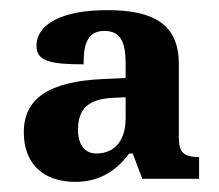

<svg xmlns="http://www.w3.org/2000/svg" viewBox="-20 -739 433 379"><path d="M129 -380C180 -380 213 -406 235 -436H242L261 -386H373V-429C343 -429 333 -438 333 -467V-613C333 -689 286 -719 192 -719C103 -719 52 -692 52 -648C52 -618 81 -612 145 -612C145 -647 150 -678 186 -678C221 -678 228 -651 228 -612V-585L183 -583C77 -578 27 -545 27 -478C27 -415 66 -380 129 -380ZM170 -436C150 -436 134 -450 134 -483C134 -523 153 -544 205 -546L228 -547V-505C228 -465 209 -436 170 -436Z"/></svg>

Font: Noto Serif Georgian SemiCondensed Bold
Style: Regular
Weight: 700
Width: 4
Designer: Monotype Design Team, Akaki Razmadze
Foundry: Google LLC
Version: Version 2.003